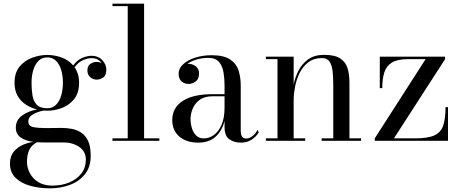

<svg xmlns="http://www.w3.org/2000/svg" viewBox="-20 -770 2505 1050"><path d="M66.5 -72.5Q66.5 -112.5 99.5 -137.2Q132.5 -162 182 -171.5Q150 -179.5 122 -197.5Q94 -215.5 76.8 -245Q59.5 -274.5 59.5 -317.5Q59.5 -372.5 87.2 -406Q115 -439.5 156.5 -454.5Q198 -469.5 238.5 -469.5Q277 -469.5 315.8 -456Q354.5 -442.5 380.5 -412Q402 -442 430.2 -453.5Q458.5 -465 480 -465Q516.5 -465 539 -441.5Q561.5 -418 561.5 -389.5Q561.5 -357.5 544.2 -346Q527 -334.5 508.5 -334.5Q489.5 -334.5 473.8 -347.5Q458 -360.5 458 -385Q458 -410 474.2 -420.8Q490.5 -431.5 508.5 -431.5Q523 -431.5 536 -425.5Q527.5 -437 513.8 -444.5Q500 -452 481 -452Q460 -452 434.2 -441.2Q408.5 -430.5 388 -402Q399.5 -385.5 406 -364.5Q412.5 -343.5 412.5 -317.5Q412.5 -262 385.8 -228.5Q359 -195 319 -179.8Q279 -164.5 238.5 -164.5Q229.5 -164.5 220.5 -165.5Q190.5 -161 162.8 -146Q135 -131 135 -106Q135 -80 162.8 -74.8Q190.5 -69.5 231.5 -69.5Q257.5 -69.5 275.5 -70Q293.5 -70.5 314.5 -70.5Q343 -70.5 371.5 -65.5Q400 -60.5 423.8 -45Q447.5 -29.5 461.8 0.8Q476 31 476 82Q476 144 444.2 183.2Q412.5 222.5 361.8 241.2Q311 260 254 260Q195 260 145 246Q95 232 64.8 202.2Q34.5 172.5 34.5 125Q34.5 83.5 56.5 58Q78.5 32.5 108.8 20.5Q139 8.5 163 6Q118 0 92.2 -18.8Q66.5 -37.5 66.5 -72.5ZM152.5 -317.5Q152.5 -280.5 157.5 -248.8Q162.5 -217 180.8 -197.5Q199 -178 238.5 -178Q268 -178 287 -197.5Q306 -217 315 -248.8Q324 -280.5 324 -317.5Q324 -354.5 315 -386Q306 -417.5 287 -436.8Q268 -456 238.5 -456Q209 -456 190 -436.8Q171 -417.5 161.8 -386Q152.5 -354.5 152.5 -317.5ZM127.5 114.5Q127.5 146 142.8 176Q158 206 189 225.5Q220 245 267 245Q318 245 359.5 227.5Q401 210 425.2 178.2Q449.5 146.5 449.5 103Q449.5 58 413.2 33.5Q377 9 328.5 9H215Q197 9 181.5 8Q150 26 138.8 52.5Q127.5 79 127.5 114.5Z M595 -13.5H678.5V-736.5H595V-750H768V-13.5H851.5V0H595Z M1142.5 -255H1208V-304.5Q1208 -340.5 1202.2 -374.8Q1196.5 -409 1177.5 -431.2Q1158.5 -453.5 1118.5 -453.5Q1088.5 -453.5 1057.5 -445.2Q1026.5 -437 1004.5 -420.5Q1008 -421 1011.5 -421Q1033 -421 1050.8 -407.2Q1068.5 -393.5 1068.5 -368Q1068.5 -338 1050.2 -324.5Q1032 -311 1011.5 -311Q988.5 -311 972.8 -325Q957 -339 957 -366Q957 -397 983 -420Q1009 -443 1050 -455.5Q1091 -468 1136.5 -468Q1205.5 -468 1239.8 -444Q1274 -420 1285.2 -382.5Q1296.5 -345 1296.5 -304.5V-54Q1296.5 -37 1302.5 -24.8Q1308.5 -12.5 1328.5 -12.5Q1343 -12.5 1360.5 -25.5Q1378 -38.5 1388 -59.5L1395 -47Q1381.5 -22.5 1356.2 -6.2Q1331 10 1296.5 10Q1261.5 10 1234.8 -8Q1208 -26 1208 -76.5V-109Q1194.5 -54.5 1158.8 -22.2Q1123 10 1064.5 10Q999.5 10 960.8 -23.2Q922 -56.5 922 -113.5Q922 -180.5 979 -217.8Q1036 -255 1142.5 -255ZM1094.5 -13Q1123 -13 1149 -31.2Q1175 -49.5 1191.5 -87Q1208 -124.5 1208 -182V-243.5H1142.5Q1098.5 -243.5 1072 -224Q1045.5 -204.5 1033.8 -175.8Q1022 -147 1022 -119.5Q1022 -94.5 1029.2 -70Q1036.5 -45.5 1052.5 -29.2Q1068.5 -13 1094.5 -13Z M1434 -13.5H1497.5V-446.5H1434V-460H1586V-308Q1594 -348 1613.2 -385Q1632.5 -422 1666.2 -446Q1700 -470 1752.5 -470Q1811 -470 1840.8 -450.2Q1870.5 -430.5 1880.8 -396.5Q1891 -362.5 1891 -319V-13.5H1954.5V0H1739V-13.5H1802.5V-305.5Q1802.5 -347.5 1798.8 -380.8Q1795 -414 1782 -433.2Q1769 -452.5 1741.5 -452.5Q1696.5 -452.5 1666.2 -429.5Q1636 -406.5 1618.5 -370.8Q1601 -335 1593.5 -295.8Q1586 -256.5 1586 -224V-13.5H1649V0H1434Z M2210.5 -446.5Q2153.5 -446.5 2123.2 -428Q2093 -409.5 2081.8 -374Q2070.5 -338.5 2070.5 -288H2057V-460H2414V-446.5L2134.5 -13.5H2253.5Q2321.5 -13.5 2356.8 -30.2Q2392 -47 2404.2 -84.5Q2416.5 -122 2416.5 -184H2430V0H2029.5V-13.5L2307.5 -446.5Z"/></svg>

Font: Bodoni* 16
Style: Regular
Weight: 400
Version: Version 2.2